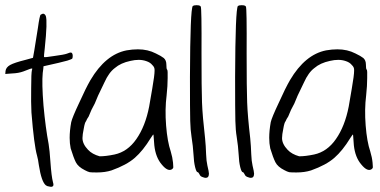

<svg xmlns="http://www.w3.org/2000/svg" viewBox="-24 -681 1448 731"><path d="M130.9 -625Q135.7 -627.9 139.6 -628.9Q146.5 -628.9 150.4 -620.1Q157.2 -599.6 146.5 -498Q142.6 -464.8 143.6 -463.9Q146.5 -461.9 182.6 -467.8Q219.7 -472.7 230.5 -476.6Q243.2 -482.4 248 -480.5Q252.9 -477.5 252.9 -467.8Q252.9 -459 250 -457Q247.1 -455.1 232.4 -450.2Q204.1 -442.4 154.3 -431.6Q150.4 -430.7 141.6 -428.7Q141.6 -422.9 138.7 -403.3Q134.8 -364.3 141.6 -279.3Q149.4 -194.3 161.1 -132.8Q165 -109.4 168 -64.5Q171.9 -8.8 177.7 12.7Q181.6 25.4 176.8 28.3Q174.8 30.3 169.9 30.3Q167 30.3 164.1 29.3Q155.3 28.3 150.4 24.4Q133.8 10.7 124 -51.8Q121.1 -74.2 117.2 -87.9Q105.5 -128.9 95.7 -252.9Q93.8 -289.1 94.7 -345.7Q94.7 -403.3 97.7 -415Q99.6 -418.9 98.6 -419.9Q97.7 -420.9 90.8 -418.9Q79.1 -415 65.4 -409.2Q46.9 -402.3 22.5 -401.4Q13.7 -400.4 -3.9 -399.4Q-3.9 -402.3 -2.9 -411.1Q-1 -424.8 14.6 -433.6Q30.3 -442.4 73.2 -453.1Q100.6 -460.9 101.6 -460.9Q102.5 -461.9 120.1 -573.2Q127 -623 130.9 -625Z M458 -489.3Q480.5 -493.2 501 -493.2Q539.1 -493.2 569.3 -477.5Q589.8 -467.8 599.6 -460Q609.4 -451.2 609.4 -435.5Q609.4 -418 612.3 -416Q615.2 -414.1 614.3 -383.8Q614.3 -354.5 610.4 -318.4Q603.5 -264.6 608.4 -203.1Q613.3 -141.6 626 -104.5Q632.8 -82 634.8 -61.5Q635.7 -51.8 635.7 -45.9Q635.7 -43.9 635.7 -43Q634.8 -39.1 629.9 -36.1Q614.3 -27.3 591.8 -54.7Q568.4 -82 563.5 -127.9Q560.5 -163.1 560.5 -167Q560.5 -172.9 551.8 -158.2Q550.8 -157.2 549.8 -155.3Q520.5 -107.4 489.3 -80.1Q458 -52.7 400.4 -32.2Q376 -24.4 344.7 -24.4Q324.2 -24.4 317.4 -25.4Q309.6 -27.3 298.8 -33.2Q273.4 -45.9 264.6 -63.5Q255.9 -81.1 245.1 -116.2Q241.2 -134.8 241.2 -156.2Q241.2 -183.6 247.1 -215.8Q251 -233.4 277.3 -289.1Q302.7 -345.7 320.3 -376Q377.9 -473.6 458 -489.3ZM533.2 -448.2Q519.5 -453.1 503.9 -453.1Q489.3 -453.1 472.7 -449.2Q435.5 -441.4 413.1 -421.9Q401.4 -413.1 391.6 -399.4Q381.8 -385.7 374 -368.2Q374 -368.2 349.6 -317.4Q345.7 -307.6 336.9 -287.1Q327.1 -267.6 324.2 -262.7Q317.4 -246.1 313.5 -237.3Q306.6 -227.5 303.7 -219.7Q298.8 -214.8 294.9 -191.4Q290 -168 290 -155.3Q290 -132.8 311.5 -110.4Q327.1 -93.8 355.5 -85.9Q378.9 -85.9 412.1 -92.8Q461.9 -103.5 495.1 -151.4Q529.3 -200.2 543.9 -275.4Q546.9 -293 555.7 -343.8Q564.5 -394.5 564.5 -411.1Q564.5 -412.1 564.5 -413.1Q565.4 -424.8 555.7 -433.6Q547.9 -443.4 533.2 -448.2Z M710 -658.2Q713.9 -661.1 722.7 -661.1Q723.6 -661.1 725.6 -661.1Q737.3 -661.1 740.2 -656.2Q744.1 -652.3 743.2 -477.5Q743.2 -342.8 745.1 -291Q747.1 -238.3 756.8 -154.3Q759.8 -125 760.7 -93.8Q761.7 -67.4 765.6 -50.8Q771.5 -26.4 771.5 -19.5Q771.5 -11.7 767.6 -6.8Q764.6 -3.9 758.8 -3.9Q754.9 -3.9 750 -5.9Q738.3 -8.8 735.4 -17.6Q731.4 -25.4 728.5 -25.4Q723.6 -25.4 718.8 -44.9Q713.9 -65.4 712.9 -90.8Q710.9 -125 705.1 -161.1Q701.2 -184.6 700.2 -220.7Q699.2 -256.8 699.2 -387.7Q700.2 -646.5 710 -658.2Z M881.8 -658.2Q885.7 -661.1 894.5 -661.1Q895.5 -661.1 897.5 -661.1Q909.2 -661.1 912.1 -656.2Q916 -652.3 915 -477.5Q915 -342.8 917 -291Q918.9 -238.3 928.7 -154.3Q931.6 -125 932.6 -93.8Q933.6 -67.4 937.5 -50.8Q943.4 -26.4 943.4 -19.5Q943.4 -11.7 939.5 -6.8Q936.5 -3.9 930.7 -3.9Q926.8 -3.9 921.9 -5.9Q910.2 -8.8 907.2 -17.6Q903.3 -25.4 900.4 -25.4Q895.5 -25.4 890.6 -44.9Q885.7 -65.4 884.8 -90.8Q882.8 -125 877 -161.1Q873 -184.6 872.1 -220.7Q871.1 -256.8 871.1 -387.7Q872.1 -646.5 881.8 -658.2Z M1217.8 -489.3Q1240.2 -493.2 1260.7 -493.2Q1298.8 -493.2 1329.1 -477.5Q1349.6 -467.8 1359.4 -460Q1369.1 -451.2 1369.1 -435.5Q1369.1 -418 1372.1 -416Q1375 -414.1 1374 -383.8Q1374 -354.5 1370.1 -318.4Q1363.3 -264.6 1368.2 -203.1Q1373 -141.6 1385.7 -104.5Q1392.6 -82 1394.5 -61.5Q1395.5 -51.8 1395.5 -45.9Q1395.5 -43.9 1395.5 -43Q1394.5 -39.1 1389.6 -36.1Q1374 -27.3 1351.6 -54.7Q1328.1 -82 1323.2 -127.9Q1320.3 -163.1 1320.3 -167Q1320.3 -172.9 1311.5 -158.2Q1310.5 -157.2 1309.6 -155.3Q1280.3 -107.4 1249 -80.1Q1217.8 -52.7 1160.2 -32.2Q1135.7 -24.4 1104.5 -24.4Q1084 -24.4 1077.1 -25.4Q1069.3 -27.3 1058.6 -33.2Q1033.2 -45.9 1024.4 -63.5Q1015.6 -81.1 1004.9 -116.2Q1001 -134.8 1001 -156.2Q1001 -183.6 1006.8 -215.8Q1010.7 -233.4 1037.1 -289.1Q1062.5 -345.7 1080.1 -376Q1137.7 -473.6 1217.8 -489.3ZM1293 -448.2Q1279.3 -453.1 1263.7 -453.1Q1249 -453.1 1232.4 -449.2Q1195.3 -441.4 1172.9 -421.9Q1161.1 -413.1 1151.4 -399.4Q1141.6 -385.7 1133.8 -368.2Q1133.8 -368.2 1109.4 -317.4Q1105.5 -307.6 1096.7 -287.1Q1086.9 -267.6 1084 -262.7Q1077.1 -246.1 1073.2 -237.3Q1066.4 -227.5 1063.5 -219.7Q1058.6 -214.8 1054.7 -191.4Q1049.8 -168 1049.8 -155.3Q1049.8 -132.8 1071.3 -110.4Q1086.9 -93.8 1115.2 -85.9Q1138.7 -85.9 1171.9 -92.8Q1221.7 -103.5 1254.9 -151.4Q1289.1 -200.2 1303.7 -275.4Q1306.6 -293 1315.4 -343.8Q1324.2 -394.5 1324.2 -411.1Q1324.2 -412.1 1324.2 -413.1Q1325.2 -424.8 1315.4 -433.6Q1307.6 -443.4 1293 -448.2Z"/></svg>

Font: Yahfie
Style: Heavy
Weight: 600
Designer: Joe Palazzolo
Foundry: jozolo LLC
Version: Version 001.000